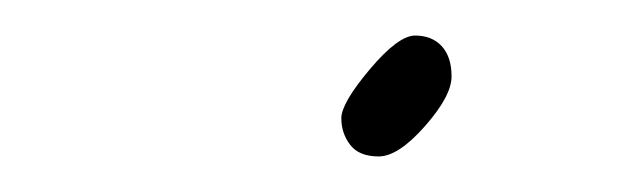

<svg xmlns="http://www.w3.org/2000/svg" viewBox="-20 -143 348 108"><path d="M213.5 -123Q223 -123 228.5 -117Q234 -111 234 -100Q234 -89 219 -72Q204 -55 193 -55Q182 -55 177 -61.5Q172 -68 172 -76.5Q172 -85 188 -104Q204 -123 213.5 -123Z"/></svg>

Font: Mrs Saint Delafield
Style: Regular
Weight: 400
Designer: Alejandro Paul
Foundry: Alejandro Paul
Version: Version 1.001